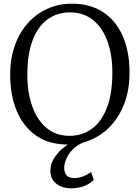

<svg xmlns="http://www.w3.org/2000/svg" viewBox="-20 -771 756 1039"><path d="M351 11Q248 12.5 177.5 -35.8Q107 -84 71 -169.8Q35 -255.5 35 -366Q35 -454.5 60.5 -525.5Q86 -596.5 131.8 -647Q177.5 -697.5 238 -724.2Q298.5 -751 368 -751Q469 -751 538.8 -704.8Q608.5 -658.5 644.8 -574.5Q681 -490.5 681 -378Q681 -290.5 655.8 -219.2Q630.5 -148 585.5 -97Q540.5 -46 480.5 -18.2Q420.5 9.5 351 11ZM356 -36Q425 -36 477.2 -74.2Q529.5 -112.5 558.8 -188.5Q588 -264.5 588 -378Q588 -474 561.5 -547.5Q535 -621 483.8 -662.5Q432.5 -704 359 -704Q290 -704 238 -666.8Q186 -629.5 157 -554.5Q128 -479.5 128 -366Q128 -270.5 154.5 -196Q181 -121.5 231.8 -78.8Q282.5 -36 356 -36ZM364.5 248Q334 248 308.5 237.2Q283 226.5 267.8 205.5Q252.5 184.5 252.5 154.5Q252.5 119 270 89.5Q287.5 60 313.5 37Q339.5 14 364.5 -1L394.5 -5L432.5 -1Q396.5 14 373.2 38Q350 62 338.8 88.5Q327.5 115 327.5 137.5Q327.5 163.5 340.2 178Q353 192.5 381.5 192.5Q407.5 192.5 430.5 183.2Q453.5 174 472.5 159.5L487.5 201.5Q473 219.5 440.2 233.8Q407.5 248 364.5 248Z"/></svg>

Font: Merriweather Light
Style: Regular
Weight: 300
Version: Version 2.100